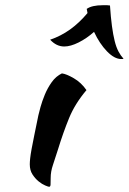

<svg xmlns="http://www.w3.org/2000/svg" viewBox="-20 -685 493 735"><path d="M94 -56Q94 -65 95.5 -79Q97 -93 101 -115Q105 -137 111.5 -168.5Q118 -200 127 -244Q129 -253 135 -275Q141 -297 151.5 -322.5Q162 -348 178 -370.5Q194 -393 217 -404Q234 -402 262.5 -385.5Q291 -369 311 -340Q267 -288 244.5 -233Q222 -178 202 -113Q191 -78 182.5 -53Q174 -28 174 -4Q174 14 173.5 22Q173 30 168 30Q165 30 153 25Q141 20 128 9.5Q115 -1 104.5 -17Q94 -33 94 -56ZM401 -664Q404 -619 408.5 -585.5Q413 -552 419 -528Q425 -504 433.5 -488Q442 -472 453 -460Q451 -459 444 -459Q418 -459 389.5 -488.5Q361 -518 340 -563Q312 -538 281 -522.5Q250 -507 226 -507Q196 -507 172 -533Q213 -547 248 -572Q283 -597 315 -635L312 -651Q332 -665 373 -665Q385 -665 390.5 -665Q396 -665 401 -664Z"/></svg>

Font: Kaushan Script
Style: Regular
Weight: 400
Designer: Pablo Impallari
Foundry: Pablo Impallari
Version: Version 1.002